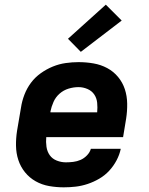

<svg xmlns="http://www.w3.org/2000/svg" viewBox="-20 -794 640 822"><path d="M253 8Q221 8 190 2.5Q159 -3 132.5 -18Q106 -33 87 -56.5Q68 -80 58.5 -109Q49 -138 48.5 -170Q48 -202 53 -234L70 -334Q74 -361 84.5 -388.5Q95 -416 112.5 -439.5Q130 -463 154.5 -480.5Q179 -498 206 -509Q233 -520 261 -524Q289 -528 316 -528Q349 -528 380.5 -522.5Q412 -517 439 -502.5Q466 -488 485.5 -464.5Q505 -441 514.5 -412Q524 -383 524.5 -350.5Q525 -318 520 -286L507 -207H178Q176 -186 179 -165.5Q182 -145 193 -129.5Q204 -114 223 -106.5Q242 -99 262 -99Q278 -99 294 -101Q310 -103 325 -109.5Q340 -116 352.5 -129Q365 -142 369 -157H497Q492 -132 479 -107.5Q466 -83 447.5 -63Q429 -43 405 -29Q381 -15 355.5 -6.5Q330 2 304.5 5Q279 8 253 8ZM196 -313H396Q398 -334 396 -354Q394 -374 383.5 -389.5Q373 -405 354.5 -413Q336 -421 316 -421Q295 -421 273.5 -414.5Q252 -408 235 -393Q218 -378 209 -357.5Q200 -337 196 -317ZM326 -572 271 -628 433 -774 501 -706Z"/></svg>

Font: Iosevka Aile Extrabold Oblique
Style: Regular
Weight: 800
Italic angle: -9°
Designer: Belleve Invis
Foundry: Belleve Invis
Version: Version 31.1.0; ttfautohint (v1.8.4)